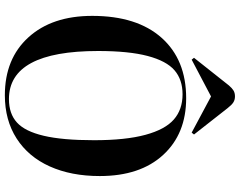

<svg xmlns="http://www.w3.org/2000/svg" viewBox="-120 -868 1002 803"><g transform="rotate(90 381.5 -467.0)"><path d="M230 -767.1 222.2 -776.9 337.9 -922.9Q349.1 -936 359.1 -942.1Q369.1 -948.2 383.8 -948.2Q397.9 -948.2 408.7 -941.4Q419.4 -934.6 433.1 -917L543 -776.9L535.2 -767.1L383.8 -848.1ZM378.9 14.2Q226.1 14.2 136.5 -84.5Q46.9 -183.1 46.9 -351.1Q46.9 -538.1 138.4 -641.1Q230 -744.1 391.1 -744.1Q540 -744.1 628.4 -647.9Q716.8 -551.8 716.8 -382.8Q716.8 -263.2 676.5 -173.6Q636.2 -84 559.6 -34.9Q482.9 14.2 378.9 14.2ZM395 -2.9Q456.1 -2.9 492.9 -36.4Q529.8 -69.8 548.3 -148.2Q566.9 -226.6 566.9 -358.9Q566.9 -490.7 544.4 -573.5Q522 -656.2 480.2 -692.6Q438.5 -729 375 -729Q313.5 -729 274.4 -695.3Q235.4 -661.6 214.6 -583Q193.8 -504.4 193.8 -376Q193.8 -2.9 395 -2.9Z"/></g></svg>

Font: Display Semibold
Style: Regular
Weight: 600
Designer: Latin by Veronika Burian and Jose Scaglione. Greek by Irene Vlachou. Cyrillic by Vera Evstafieva.
Foundry: TypeTogether
Version: Version 3.002